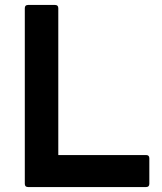

<svg xmlns="http://www.w3.org/2000/svg" viewBox="-20 -754 652 774"><path d="M93 0Q80 0 80 -13V-721Q80 -734 93 -734H202Q215 -734 215 -721V-129H569Q582 -129 582 -116V-13Q582 0 569 0Z"/></svg>

Font: LINE Seed Sans TH
Style: Bold
Weight: 700
Designer: Dalton Maag Ltd | Thai characters by Cadson Demak Co.,Ltd.
Foundry: Dalton Maag Ltd
Version: Version 1.002